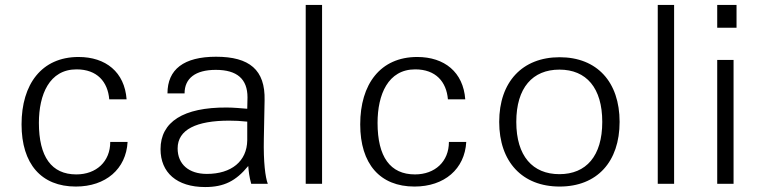

<svg xmlns="http://www.w3.org/2000/svg" viewBox="-20 -742 3079 775"><path d="M67 -240C67 -80 147 11 286 11C407 11 489 -60 495 -169H425C425 -90 369 -38 288 -38C188 -38 137 -109 137 -246C137 -360 179 -462 289 -462C372 -462 415 -412 421 -341H491C483 -451 407 -512 297 -512C148 -512 67 -402 67 -240Z M978 -176C977 -91 914 -40 815 -40C742 -40 697 -79 697 -143C697 -219 773 -255 905 -255C929 -255 950 -254 978 -251ZM628 -140C628 -46 693 13 808 13C884 13 932 -11 982 -72C984 -49 986 -29 994 0H1061C1051 -26 1043 -87 1045 -182L1048 -337C1051 -460 987 -513 852 -513C722 -513 656 -462 656 -365H725C725 -426 769 -460 851 -460C937 -460 979 -423 979 -349L978 -303C955 -305 920 -308 895 -308C720 -309 628 -250 628 -140Z M1214 0H1280V-722H1214Z M1434 -240C1434 -80 1514 11 1653 11C1774 11 1856 -60 1862 -169H1792C1792 -90 1736 -38 1655 -38C1555 -38 1504 -109 1504 -246C1504 -360 1546 -462 1656 -462C1739 -462 1782 -412 1788 -341H1858C1850 -451 1774 -512 1664 -512C1515 -512 1434 -402 1434 -240Z M1995 -250C1995 -89 2088 11 2239 11C2390 11 2481 -89 2481 -250C2481 -411 2390 -511 2239 -511C2088 -511 1995 -411 1995 -250ZM2064 -250C2064 -388 2130 -461 2238 -461C2347 -461 2411 -387 2411 -250C2411 -112 2346 -39 2238 -39C2130 -39 2064 -112 2064 -250Z M2635 0H2701V-722H2635Z M2941 0V-500H2875V0ZM2875 -630H2953V-722H2875Z"/></svg>

Font: Perun Light
Style: Regular
Weight: 300
Foundry: Copyright (c) Stefan Peev, Context Ltd, 2016
Version: Version 1.089